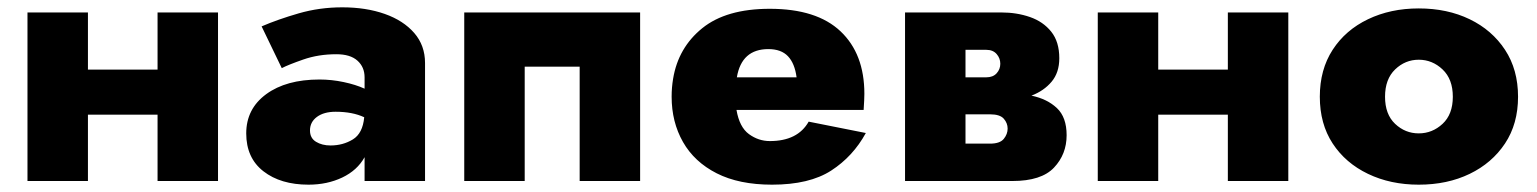

<svg xmlns="http://www.w3.org/2000/svg" viewBox="-20 -494 4194 524"><path d="M55 -460H220V-304H410V-460H575V0H410V-181H220V0H55Z M749 -308 694 -422Q738 -441 795 -457.5Q852 -474 914 -474Q979 -474 1030 -456Q1081 -438 1110.5 -404Q1140 -370 1140 -322V0H975V-65Q955 -29 914 -9.5Q873 10 822 10Q746 10 699 -26.5Q652 -63 652 -130Q652 -197 706.5 -237Q761 -277 852 -277Q885 -277 918 -270Q951 -263 975 -252V-283Q975 -311 955.5 -328.5Q936 -346 898 -346Q849 -346 807.5 -331.5Q766 -317 749 -308ZM826 -138Q826 -117 842.5 -107Q859 -97 882 -97Q916 -97 943 -113.5Q970 -130 974 -174Q942 -189 896 -189Q864 -189 845 -175Q826 -161 826 -138Z M1727 -460V0H1562V-312H1412V0H1247V-460Z M2343 -131Q2308 -67 2248.5 -28.5Q2189 10 2087 10Q1997 10 1936 -21Q1875 -52 1844 -106.5Q1813 -161 1813 -230Q1813 -243 1814 -255Q1815 -267 1817 -279Q1831 -364 1896.5 -417Q1962 -470 2081 -470Q2209 -470 2274 -408.5Q2339 -347 2339 -238Q2339 -232 2338.5 -220Q2338 -208 2337 -194H1990Q1998 -147 2024 -128Q2050 -109 2081 -109Q2157 -109 2187 -162ZM2077 -360Q2004 -360 1991 -283H2154Q2149 -321 2130.5 -340.5Q2112 -360 2077 -360Z M2450 -460H2713Q2755 -460 2791 -447.5Q2827 -435 2849 -407.5Q2871 -380 2871 -335Q2871 -296 2850 -271Q2829 -246 2795 -233Q2838 -224 2864.5 -199Q2891 -174 2891 -125Q2891 -73 2856.5 -36.5Q2822 0 2743 0H2450ZM2672 -358H2615V-283H2672Q2690 -283 2700 -294Q2710 -305 2710 -320Q2710 -335 2700 -346.5Q2690 -358 2672 -358ZM2682 -182H2615V-102H2682Q2709 -102 2719.5 -115Q2730 -128 2730 -143Q2730 -158 2719.5 -170Q2709 -182 2682 -182Z M2976 -460H3141V-304H3331V-460H3496V0H3331V-181H3141V0H2976Z M3582 -230Q3582 -304 3617 -358Q3652 -412 3713.5 -441.5Q3775 -471 3852 -471Q3930 -471 3991 -441.5Q4052 -412 4087.5 -358Q4123 -304 4123 -230Q4123 -156 4087.5 -102.5Q4052 -49 3991 -19.5Q3930 10 3852 10Q3775 10 3713.5 -19.5Q3652 -49 3617 -102.5Q3582 -156 3582 -230ZM3760 -230Q3760 -182 3787.5 -156Q3815 -130 3852 -130Q3889 -130 3917 -156Q3945 -182 3945 -230Q3945 -278 3917 -304.5Q3889 -331 3852 -331Q3815 -331 3787.5 -304.5Q3760 -278 3760 -230Z"/></svg>

Font: Jost* Heavy
Style: Regular
Weight: 800
Version: Version 3.7